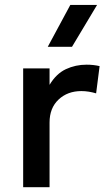

<svg xmlns="http://www.w3.org/2000/svg" viewBox="-20 -780 450 800"><path d="M76.5 0V-495H186.5V-426.5Q214.5 -473 254.5 -491.8Q294.5 -510.5 340.5 -510.5Q355.5 -510.5 369 -509Q382.5 -507.5 395 -504.5L380.5 -391Q365.5 -395.5 350 -398Q334.5 -400.5 319 -400.5Q261.5 -400.5 224 -365.2Q186.5 -330 186.5 -269.5V0ZM179 -585 273 -759.5H384.5L280 -585Z"/></svg>

Font: Geologica EX
Style: Regular
Weight: 400
Designer: Sindre Bremnes, Frode Helland
Foundry: Monokrom Skriftforlag AS
Version: Version 1.010;gftools[0.9.28]